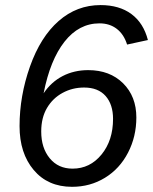

<svg xmlns="http://www.w3.org/2000/svg" viewBox="-20 -718 596 748"><path d="M260.7 9.8Q166.5 9.8 111.3 -55.7Q56.2 -121.1 56.2 -226.6Q56.2 -344.2 96.9 -459.2Q137.7 -574.2 208.5 -636.2Q279.3 -698.2 371.6 -698.2Q444.8 -698.2 491.9 -663.3Q539.1 -628.4 556.2 -562L475.1 -544.4Q462.9 -584 435.1 -605.5Q407.2 -627 367.7 -627Q287.6 -627 231.4 -555.7Q175.3 -484.4 149.9 -354.5Q179.2 -398.4 223.9 -421.6Q268.6 -444.8 323.7 -444.8Q407.7 -444.8 459.5 -393.6Q511.2 -342.3 511.2 -260.3Q511.2 -186 478.8 -123.3Q446.3 -60.5 388.9 -25.4Q331.5 9.8 260.7 9.8ZM140.6 -205.6Q140.6 -141.6 173.8 -101.3Q207 -61 262.7 -61Q330.6 -61 375.5 -116Q420.4 -170.9 420.4 -254.9Q420.4 -311 391.4 -344Q362.3 -377 307.6 -377Q262.2 -377 223.9 -356.2Q185.5 -335.4 163.1 -297.4Q140.6 -259.3 140.6 -205.6Z"/></svg>

Font: Liberation Sans
Style: Italic
Weight: 400
Italic angle: -12°
Designer: Steve Matteson
Foundry: Ascender Corporation
Version: Version 2.1.5